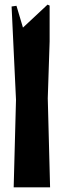

<svg xmlns="http://www.w3.org/2000/svg" viewBox="-20 -808 266 828"><path d="M39 0 49 -378 30 -780 51 -783 79 -689 185 -788 194 -784V-629L186 -384L196 0Z"/></svg>

Font: Trickster
Style: Regular
Weight: 400
Designer: Jean-Baptiste Morizot
Foundry: Jean-Baptiste Morizot
Version: Version 2.000;PS 2.0;hotconv 1.0.88;makeotf.lib2.5.647800